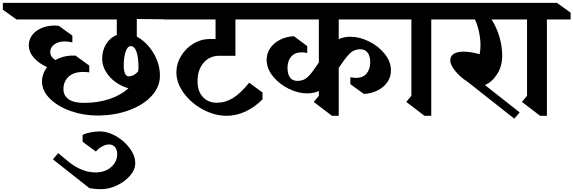

<svg xmlns="http://www.w3.org/2000/svg" viewBox="-118 -806 4041 1353"><path d="M846 -548Q915 -511 962 -434.5Q1009 -358 1009 -272Q1009 -194 950.5 -130Q892 -66 791 -29Q690 8 566 8Q469 8 379 -24Q289 -56 233.5 -111Q178 -166 178 -231Q178 -286 214 -333Q157 -358 121 -398.5Q85 -439 85 -487Q85 -527 108.5 -558.5Q132 -590 174 -608Q216 -626 269 -626Q274 -626 296 -624L392 -555V-507Q365 -514 338 -514Q292 -514 264 -492.5Q236 -471 236 -441Q236 -404 273 -383Q334 -418 414 -414L511 -344V-296Q495 -299 467 -299Q400 -299 364.5 -264.5Q329 -230 329 -179Q329 -133 365 -107Q401 -81 474 -81Q573 -81 654 -108.5Q735 -136 787 -184Q739 -197 696.5 -227.5Q654 -258 628 -301Q602 -344 602 -392Q602 -451 630.5 -496.5Q659 -542 705 -560V-669H-2L-98 -738V-786H1047L1143 -717V-669L846 -672ZM858 -332Q858 -400 844 -440.5Q830 -481 803 -481Q781 -481 767.5 -442.5Q754 -404 754 -344Q754 -307 763 -287.5Q772 -268 788 -268Q824 -268 855 -302Q858 -317 858 -332Z M835 343Q835 390 798 432.5Q761 475 705 501Q649 527 597 527Q548 527 511 519L255 317L292 273L368 336Q461 409 555 409Q622 409 664.5 372Q707 335 708 281Q708 252 693.5 232Q679 212 650 212Q628 212 602.5 225.5Q577 239 558 262L464 193V145Q487 133 521 126.5Q555 120 587 120Q642 120 700 153.5Q758 187 796.5 239Q835 291 835 343Z M1274 -233Q1274 -163 1311.5 -122.5Q1349 -82 1409 -82Q1470 -82 1523.5 -115Q1577 -148 1638 -223L1732 -154V-106Q1678 -51 1612.5 -20.5Q1547 10 1480 10Q1395 10 1312.5 -34Q1230 -78 1177.5 -149.5Q1125 -221 1125 -297Q1125 -357 1157.5 -411Q1190 -465 1244 -498Q1298 -531 1359 -531H1401V-669H1038L944 -738V-786H1773L1868 -717V-669H1541V-413H1429Q1359 -413 1316.5 -363.5Q1274 -314 1274 -233Z M2269 -530Q2305 -547 2352 -547Q2415 -547 2481.5 -514.5Q2548 -482 2592.5 -427Q2637 -372 2637 -309Q2637 -265 2612.5 -228.5Q2588 -192 2544.5 -169.5Q2501 -147 2446 -144L2351 -213V-261Q2381 -257 2391 -257Q2439 -257 2464.5 -287Q2490 -317 2491 -365Q2491 -410 2473 -434.5Q2455 -459 2420 -459Q2378 -458 2351 -433Q2324 -408 2291 -359Q2284 -350 2272 -332L2269 -329V10H2221L2093 -88L2129 -131V-165Q2093 -148 2046 -148Q1983 -148 1916.5 -180.5Q1850 -213 1805.5 -268Q1761 -323 1761 -385Q1761 -429 1785.5 -465.5Q1810 -502 1853.5 -525Q1897 -548 1953 -551L2047 -481V-433Q2028 -437 2007 -437Q1960 -437 1934 -407Q1908 -377 1908 -330Q1908 -284 1925.5 -260Q1943 -236 1979 -236Q2021 -236 2049 -262Q2077 -288 2109 -337L2126 -362L2129 -365V-669H1686L1590 -738V-786H2713L2809 -717V-669H2269Z M2921 -669V10H2873L2745 -88L2781 -131V-669H2726L2629 -738V-786H2991L3088 -717V-669Z M3346 -669Q3383 -610 3402 -544Q3421 -478 3421 -413Q3421 -339 3384.5 -282.5Q3348 -226 3299 -207L3544 -14L3506 30L3175 -231Q3127 -261 3091 -304.5Q3055 -348 3055 -381Q3055 -411 3079.5 -426.5Q3104 -442 3148 -442Q3198 -442 3262 -424Q3268 -453 3268 -485Q3268 -533 3257.5 -581.5Q3247 -630 3229 -669H2974L2873 -738V-786H3475L3577 -717V-669Z M3736 -669V10H3688L3560 -88L3596 -131V-669H3541L3444 -738V-786H3806L3903 -717V-669Z"/></svg>

Font: Inknut Antiqua SemiBold
Style: Regular
Weight: 600
Designer: Claus Eggers Sørensen
Foundry: Claus Eggers Sørensen
Version: Version 1.003; ttfautohint (v1.8.2) -l 8 -r 50 -G 200 -x 14 